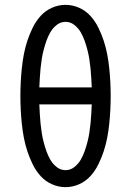

<svg xmlns="http://www.w3.org/2000/svg" viewBox="-20 -763 540 791"><path d="M250 8Q221 8 194 -4Q167 -16 147.5 -37.5Q128 -59 115 -85.5Q102 -112 93 -139Q84 -166 78.5 -194.5Q73 -223 70 -252Q67 -281 65.5 -310Q64 -339 64 -368Q64 -396 65.5 -425Q67 -454 70 -483Q73 -512 78.5 -540.5Q84 -569 93 -596Q102 -623 115 -649.5Q128 -676 147.5 -697.5Q167 -719 194 -731Q221 -743 250 -743Q279 -743 306 -731Q333 -719 352.5 -697.5Q372 -676 385 -649.5Q398 -623 407 -596Q416 -569 421.5 -540.5Q427 -512 430 -483Q433 -454 434.5 -425Q436 -396 436 -368Q436 -339 434.5 -310Q433 -281 430 -252Q427 -223 421.5 -194.5Q416 -166 407 -139Q398 -112 385 -85.5Q372 -59 352.5 -37.5Q333 -16 306 -4Q279 8 250 8ZM142 -403H358Q357 -422 356 -441.5Q355 -461 353 -480.5Q351 -500 348 -519.5Q345 -539 340 -558Q335 -577 328.5 -595.5Q322 -614 312 -631Q302 -648 286 -660.5Q270 -673 250 -673Q230 -673 214 -660.5Q198 -648 188 -631Q178 -614 171.5 -595.5Q165 -577 160 -558Q155 -539 152 -519.5Q149 -500 147 -480.5Q145 -461 144 -441.5Q143 -422 142 -403ZM250 -62Q270 -62 286 -74.5Q302 -87 312 -104Q322 -121 328.5 -139.5Q335 -158 340 -177Q345 -196 348 -215.5Q351 -235 353 -254.5Q355 -274 356 -293.5Q357 -313 358 -333H142Q143 -313 144 -293.5Q145 -274 147 -254.5Q149 -235 152 -215.5Q155 -196 160 -177Q165 -158 171.5 -139.5Q178 -121 188 -104Q198 -87 214 -74.5Q230 -62 250 -62Z"/></svg>

Font: Iosevka Term SS14
Style: Regular
Weight: 400
Monospace: yes
Designer: Belleve Invis
Foundry: Belleve Invis
Version: Version 24.1.1; ttfautohint (v1.8.4)